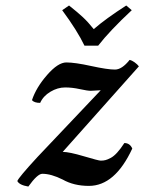

<svg xmlns="http://www.w3.org/2000/svg" viewBox="-20 -666 525 698"><path d="M43 -7.8Q47.4 -20.5 116.2 -95.2L346.2 -337.9Q319.8 -335.9 310.1 -335.9Q297.9 -335.9 270.3 -342Q242.7 -348.1 216.8 -348.1Q189.5 -348.1 163.3 -332.5Q137.2 -316.9 126 -292Q104.5 -292 96.2 -301.8Q111.3 -347.7 151.1 -393.3Q190.9 -439 221.2 -439Q252.4 -439 311.5 -426Q370.6 -413.1 397.9 -413.1Q423.3 -413.1 451.2 -448.2Q460 -446.3 469.7 -439.2Q479.5 -432.1 484.9 -424.8L208 -113.8Q231.4 -113.8 284.9 -97.9Q338.4 -82 346.2 -82Q356 -82 363.5 -84Q371.1 -85.9 382.3 -91.8Q393.6 -97.7 406 -111.3Q418.5 -125 432.1 -146Q452.1 -146 460.9 -126Q397.9 9.8 303.2 9.8Q248.5 9.8 208 -13.2Q166 -34.2 133.8 -34.2Q116.2 -34.2 83 12.2Q50.3 6.8 43 -7.8ZM336.9 -500H287.1Q261.2 -554.2 206.1 -628.9L231 -646Q261.2 -622.1 280.8 -604Q300.3 -585.9 320.8 -560.1Q363.8 -597.7 439 -646L459 -628.9Q378.9 -554.2 336.9 -500Z"/></svg>

Font: Common Serif SemiBold
Style: Italic
Weight: 600
Italic angle: -12°
Designer: Philipp H. Poll, Khaled Hosny
Foundry: Stefan Peev, Context Ltd.
Version: Version 1.026